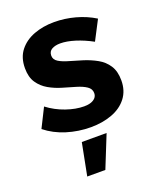

<svg xmlns="http://www.w3.org/2000/svg" viewBox="-142 -631 784 946"><g transform="rotate(-20 249.5 -157.5)"><path d="M413 -383Q369 -407 326 -420.5Q283 -434 249 -434Q222 -434 204.5 -424Q187 -414 187 -392Q187 -371 207.5 -358.5Q228 -346 260.5 -337Q293 -328 329 -316.5Q365 -305 397.5 -287Q430 -269 450 -238.5Q470 -208 470 -160Q470 -106 441 -68.5Q412 -31 362 -12.5Q312 6 251 6Q186 6 125 -13Q64 -32 18 -69L68 -169Q110 -137 160.5 -119.5Q211 -102 255 -102Q275 -102 290 -107Q305 -112 314 -122Q323 -132 323 -147Q323 -169 303 -182.5Q283 -196 251 -205.5Q219 -215 183 -225.5Q147 -236 115.5 -254Q84 -272 64 -301.5Q44 -331 44 -378Q44 -434 73 -470.5Q102 -507 150 -525Q198 -543 256 -543Q312 -543 366.5 -528Q421 -513 466 -485ZM183 59H313L245 228H150Z"/></g></svg>

Font: Alexandria SemiBold
Style: Regular
Weight: 600
Designer: Mohamed Gaber
Foundry: Kief Type Foundry
Version: Version 5.100